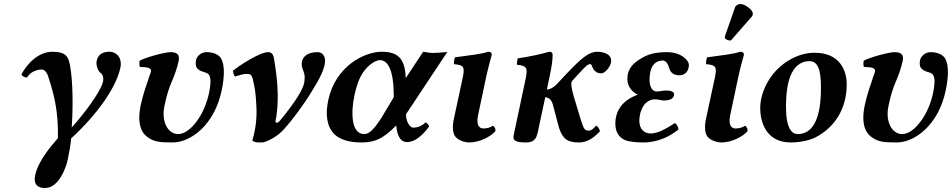

<svg xmlns="http://www.w3.org/2000/svg" viewBox="-20 -703 4764 961"><path d="M583 -366C592 -409 567 -444 527 -444C495 -444 471 -431 464 -399C459 -376 471 -345 485 -337C491 -334 500 -317 496 -296C485 -245 400 -132 339 -65C346 -171 345 -295 331 -372C323 -417 313 -444 242 -444C171 -444 113 -381 87 -330C94 -320 103 -315 115 -315C139 -354 182 -355 190 -355C205 -355 216 -336 221 -321C249 -233 272 -156 270 -12L261 -1C197 72 165 130 156 174C149 205 155 238 206 238C276 238 312 131 319 96C325 69 335 14 336 -10C468 -132 562 -265 583 -366Z M1089 -248C1104 -319 1105 -375 1088 -408C1076 -431 1046 -442 1014 -442C986 -442 965 -421 961 -402C958 -387 959 -370 967 -361C976 -350 992 -345 999 -343C1008 -340 1023 -337 1029 -323C1035 -308 1036 -283 1026 -236C1015 -186 993 -132 961 -91C933 -55 902 -32 871 -32C822 -32 786 -92 803 -172C814 -226 825 -260 840 -295C854 -327 867 -364 874 -397C881 -430 866 -442 834 -442C804 -442 706 -415 679 -399C677 -389 677 -374 680 -368C719 -367 743 -364 734 -339C728 -324 725 -314 717 -289C705 -256 694 -220 684 -175C672 -118 672 -55 713 -21C748 7 776 10 844 10C935 10 1053 -78 1089 -248Z M1251 -282C1260 -243 1262 -198 1264 -154C1265 -101 1258 -50 1243 0C1247 4 1256 10 1274 10C1292 10 1299 10 1304 8C1338 -4 1373 -25 1400 -55C1443 -102 1499 -177 1542 -248C1576 -303 1607 -358 1607 -399C1607 -423 1593 -442 1570 -442C1516 -442 1490 -417 1490 -382C1490 -356 1505 -346 1505 -315C1505 -307 1504 -297 1502 -286C1495 -253 1455 -188 1382 -100C1366 -80 1357 -90 1359 -99C1368 -136 1371 -194 1370 -233C1369 -293 1361 -352 1352 -407C1348 -432 1339 -442 1322 -442C1280 -442 1176 -374 1146 -349C1147 -339 1151 -324 1156 -320C1182 -328 1200 -333 1214 -333C1238 -333 1242 -328 1251 -282Z M1891 -444C1806 -444 1660 -374 1623 -202C1608 -131 1615 -70 1653 -32C1681 -4 1729 10 1787 10C1845 10 1891 0 1963 -75C1968 -28 1981 8 2018 8C2059 8 2097 -28 2128 -70C2124 -82 2117 -88 2109 -90C2088 -68 2063 -64 2047 -64C2037 -64 2013 -84 2012 -131L2219 -443C2192 -440 2161 -438 2148 -438C2137 -438 2126 -439 2098 -444L2011 -312C2007 -395 1985 -444 1891 -444ZM1951 -217 1922 -168C1876 -89 1840 -32 1803 -32C1735 -32 1737 -146 1754 -226C1764 -272 1777 -311 1797 -340C1825 -381 1861 -402 1882 -402C1924 -402 1948 -344 1950 -251Z M2373 -127 2414 -321C2425 -371 2441 -427 2441 -427C2443 -438 2436 -444 2423 -444C2395 -433 2321 -425 2257 -416C2254 -410 2251 -388 2252 -382C2300 -377 2308 -371 2296 -314L2251 -105C2244 -70 2245 -36 2260 -18C2276 1 2308 10 2329 10C2379 10 2435 -18 2459 -46C2462 -58 2457 -64 2448 -74C2434 -64 2416 -60 2399 -60C2379 -60 2362 -77 2373 -127Z M2672 -43C2672 -43 2691 -131 2709 -216C2729 -216 2741 -201 2747 -180L2778 -63C2797 -7 2821 10 2877 10C2911 10 2944 -4 2983 -46C2982 -54 2973 -71 2964 -74C2947 -56 2939 -49 2926 -49C2906 -49 2901 -59 2886 -107L2851 -223C2843 -251 2834 -288 2844 -298L2872 -329C2916 -377 2922 -382 2936 -382C2941 -382 2945 -364 2951 -355C2959 -345 2970 -336 2989 -336C3010 -336 3033 -368 3038 -389C3047 -433 2998 -444 2970 -444C2930 -444 2894 -417 2814 -332L2770 -285C2748 -262 2730 -255 2717 -255L2716 -249C2721 -275 2727 -301 2731 -321C2742 -371 2746 -405 2746 -427C2746 -438 2742 -444 2729 -444C2694 -434 2636 -420 2572 -411C2568 -403 2567 -384 2567 -379C2615 -374 2623 -366 2611 -309C2591 -215 2551 -26 2551 -26C2545 1 2562 10 2613 10C2653 10 2665 -9 2672 -43Z M3180 -98C3180 -134 3193 -166 3209 -184C3223 -198 3239 -206 3258 -206C3272 -206 3294 -200 3302 -200C3337 -200 3354 -212 3354 -231C3354 -243 3340 -250 3314 -250C3297 -250 3281 -245 3267 -245C3246 -245 3231 -267 3231 -303C3231 -356 3248 -400 3298 -400C3314 -400 3324 -381 3330 -361C3335 -343 3348 -326 3382 -326C3401 -326 3428 -340 3428 -378C3428 -401 3390 -442 3318 -442C3269 -442 3232 -434 3202 -418C3146 -388 3120 -357 3120 -308C3120 -275 3138 -246 3172 -229C3101 -203 3060 -155 3060 -84C3060 -47 3074 -17 3108 -2C3130 7 3167 10 3199 10C3278 10 3338 -24 3376 -55C3374 -69 3368 -81 3358 -87C3306 -53 3269 -35 3237 -35C3202 -35 3180 -59 3180 -98Z M3635 -127 3676 -321C3687 -371 3703 -427 3703 -427C3705 -438 3698 -444 3685 -444C3657 -433 3583 -425 3519 -416C3516 -410 3513 -388 3514 -382C3562 -377 3570 -371 3558 -314L3513 -105C3506 -70 3507 -36 3522 -18C3538 1 3570 10 3591 10C3641 10 3697 -18 3721 -46C3724 -58 3719 -64 3710 -74C3696 -64 3678 -60 3661 -60C3641 -60 3624 -77 3635 -127ZM3687 -683C3676 -683 3663 -677 3659 -666L3609 -523C3608 -520 3608 -515 3608 -514C3608 -507 3626 -500 3634 -500C3638 -500 3642 -504 3645 -508L3743 -620C3747 -625 3748 -630 3748 -635C3748 -655 3707 -683 3687 -683Z M3785 -162C3785 -98 3811 10 3938 10C3979 10 4029 1 4059 -14C4146 -58 4218 -146 4218 -281C4218 -353 4181 -439 4058 -439C4012 -439 3970 -425 3935 -405C3841 -353 3785 -249 3785 -162ZM3914 -170C3914 -270 3932 -397 4033 -397C4086 -397 4089 -318 4089 -260C4089 -177 4077 -32 3973 -32C3944 -32 3914 -58 3914 -170Z M4713 -248C4728 -319 4729 -375 4712 -408C4700 -431 4670 -442 4638 -442C4610 -442 4589 -421 4585 -402C4582 -387 4583 -370 4591 -361C4600 -350 4616 -345 4623 -343C4632 -340 4647 -337 4653 -323C4659 -308 4660 -283 4650 -236C4639 -186 4617 -132 4585 -91C4557 -55 4526 -32 4495 -32C4446 -32 4410 -92 4427 -172C4438 -226 4449 -260 4464 -295C4478 -327 4491 -364 4498 -397C4505 -430 4490 -442 4458 -442C4428 -442 4330 -415 4303 -399C4301 -389 4301 -374 4304 -368C4343 -367 4367 -364 4358 -339C4352 -324 4349 -314 4341 -289C4329 -256 4318 -220 4308 -175C4296 -118 4296 -55 4337 -21C4372 7 4400 10 4468 10C4559 10 4677 -78 4713 -248Z"/></svg>

Font: Libertinus Serif
Style: Bold Italic
Weight: 700
Italic angle: -12°
Designer: Philipp H. Poll, Khaled Hosny
Foundry: Caleb Maclennan
Version: Version 7.050;RELEASE